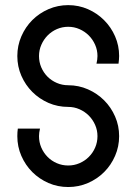

<svg xmlns="http://www.w3.org/2000/svg" viewBox="-20 -735 538 757"><path d="M249 -714.8Q290 -714.8 326.4 -699Q362.8 -683.1 390.4 -655.5Q418 -627.9 433.8 -591.6Q449.7 -555.2 449.7 -514.2Q449.7 -507.3 449 -499.8Q448.2 -492.2 447.3 -483.9H360.4Q364.3 -500.5 364.3 -514.2Q364.3 -537.6 355 -558.6Q345.7 -579.6 330.1 -595.2Q314.5 -610.8 293.5 -620.1Q272.5 -629.4 249 -629.4Q225.6 -629.4 204.6 -620.4Q183.6 -611.3 168 -595.5Q152.3 -579.6 143.1 -558.6Q133.8 -537.6 133.8 -514.2Q133.8 -490.2 142.8 -469.2Q151.9 -448.2 167.5 -432.6Q183.1 -417 204.1 -408Q225.1 -398.9 249 -398.9Q290 -398.9 326.7 -382.8Q363.3 -366.7 390.6 -339.4Q418 -312 433.8 -275.6Q449.7 -239.3 449.7 -198.2Q449.7 -157.2 433.8 -120.6Q418 -84 390.6 -56.6Q363.3 -29.3 326.7 -13.4Q290 2.4 249 2.4Q207.5 2.4 171.1 -13.4Q134.8 -29.3 107.4 -56.6Q80.1 -84 64.2 -120.4Q48.3 -156.7 48.3 -198.2Q48.3 -206.5 48.8 -213.9Q49.3 -221.2 50.3 -228H137.7Q133.8 -211.4 133.8 -198.2Q133.8 -174.3 142.8 -153.3Q151.9 -132.3 167.5 -116.5Q183.1 -100.6 204.1 -91.6Q225.1 -82.5 249 -82.5Q272.5 -82.5 293.5 -91.6Q314.5 -100.6 330.3 -116.5Q346.2 -132.3 355.2 -153.3Q364.3 -174.3 364.3 -198.2Q364.3 -221.7 355 -242.7Q345.7 -263.7 330.1 -279.3Q314.5 -294.9 293.5 -304.2Q272.5 -313.5 249 -313.5Q207.5 -313.5 171.1 -329.3Q134.8 -345.2 107.4 -372.6Q80.1 -399.9 64.2 -436.3Q48.3 -472.7 48.3 -514.2Q48.3 -555.2 64.2 -591.8Q80.1 -628.4 107.4 -655.8Q134.8 -683.1 171.4 -699Q208 -714.8 249 -714.8Z"/></svg>

Font: Proletarsk
Style: Regular
Weight: 400
Designer: Peter Wiegel, original typeface by Carl Albert Fahrenwaldt 1901
Foundry: Peter Wiegel
Version: Version 1.000 2010 initial release